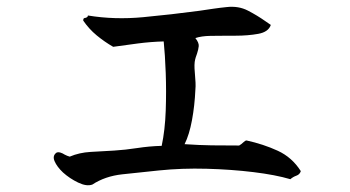

<svg xmlns="http://www.w3.org/2000/svg" viewBox="-20 -625 1040 570"><path d="M873 -117Q870 -107 860 -103.5Q850 -100 842 -93Q798 -106 732.5 -114Q667 -122 593.5 -124Q520 -126 452 -119Q394 -113 343 -107.5Q292 -102 254 -77Q237 -71 212 -83Q187 -95 167 -113Q149 -130 142 -146.5Q135 -163 148 -172Q153 -174 159.5 -172Q166 -170 172 -166Q176 -164 179.5 -162.5Q183 -161 187 -160Q215 -172 249 -174Q283 -176 319 -178Q352 -180 387.5 -185.5Q423 -191 460 -192Q470 -239 472 -296.5Q474 -354 472 -408.5Q470 -463 466 -502Q428 -501 389.5 -496Q351 -491 316 -486Q290 -501 267 -520Q244 -539 227 -564Q227 -569 229 -570.5Q231 -572 234 -572Q241 -574 241 -579Q320 -566 405 -574Q490 -582 572 -593Q592 -596 612.5 -599Q633 -602 653 -604Q688 -608 716 -593.5Q744 -579 768 -562Q772 -559 776 -556.5Q780 -554 784 -551Q777 -530 746.5 -524.5Q716 -519 679 -519Q674 -519 669 -519Q664 -519 659 -519Q631 -519 604.5 -518.5Q578 -518 560 -512Q571 -498 570 -488Q569 -478 565 -466Q563 -461 561 -454.5Q559 -448 558 -441Q557 -432 557.5 -421.5Q558 -411 559 -401Q560 -390 560.5 -379.5Q561 -369 560 -358Q558 -312 550 -268.5Q542 -225 528 -197Q572 -194 608.5 -193.5Q645 -193 690 -193Q697 -197 702.5 -202.5Q708 -208 712 -208Q762 -197 804.5 -177.5Q847 -158 873 -117Z"/></svg>

Font: Yuji Syuku
Style: Regular
Weight: 400
Designer: Kataoka Yuji
Foundry: Kinuta Font Factory
Version: Version 3.002